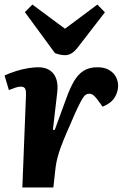

<svg xmlns="http://www.w3.org/2000/svg" viewBox="-20 -822 565 842"><path d="M94 -405Q95 -421 91 -431.5Q87 -442 71 -442Q61 -442 48.5 -438Q36 -434 19 -427L0 -491Q24 -502 51 -510.5Q78 -519 103.5 -523Q129 -527 147 -527Q193 -527 215 -498Q237 -469 231 -417L212 -253L220 -252L269 -386Q286 -434 304 -465Q322 -496 346.5 -511.5Q371 -527 407 -527Q438 -527 458.5 -515Q479 -503 488.5 -484.5Q498 -466 498 -445Q498 -419 482.5 -394Q467 -369 430 -354L409 -383Q397 -399 389 -405Q381 -411 371 -411Q363 -411 356 -406.5Q349 -402 341 -388.5Q333 -375 321 -350.5Q309 -326 292 -285Q270 -236 257 -203.5Q244 -171 237.5 -149.5Q231 -128 227.5 -110.5Q224 -93 222 -72L214 0H78ZM89 -769 122 -802 265 -696 407 -802 440 -768 321 -614Q307 -596 293.5 -588Q280 -580 266 -580Q254 -580 243 -582.5Q232 -585 221 -589Z"/></svg>

Font: Literata 18pt
Style: Bold Italic
Weight: 700
Italic angle: -2°
Designer: Latin by Veronika Burian and Jose Scaglione. Greek by Irene Vlachou. Cyrillic by Vera Evstafieva
Foundry: TypeTogether
Version: Version 3.103;gftools[0.9.29]